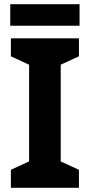

<svg xmlns="http://www.w3.org/2000/svg" viewBox="-20 -897 429 917"><path d="M357 0H32V-86L119 -126V-588L32 -628V-714H357V-628L270 -588V-126L357 -86ZM360 -877V-774H29V-877Z"/></svg>

Font: Noto Sans Sundanese
Style: Regular
Weight: 400
Designer: Monotype Design Team (Regular), Sérgio L. Martins (other weights)
Foundry: Monotype Imaging Inc.
Version: Version 2.003